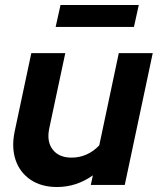

<svg xmlns="http://www.w3.org/2000/svg" viewBox="-20 -731 624 759"><path d="M205.4 8.3Q143.6 8.3 101.1 -20.3Q58.7 -48.9 41.8 -98Q25 -147.2 37.7 -210L103.8 -521H238.1L174.6 -223Q163.9 -171.2 188.5 -139.6Q213.1 -107.9 262.8 -107.9Q294.7 -107.9 322.4 -120.4Q350.1 -132.8 372.4 -156.3L449.6 -521H583.8L473.2 0H339L347.1 -37.8Q282.3 8.3 205.4 8.3ZM200 -624.6 219.2 -711.2H528.6L509.5 -624.6Z"/></svg>

Font: Red Hat Display
Style: Italic
Weight: 300
Italic angle: -12°
Designer: Pentagram, MCKL
Foundry: Pentagram, MCKL
Version: Version 1.023